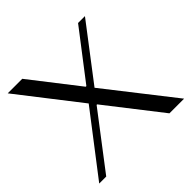

<svg xmlns="http://www.w3.org/2000/svg" viewBox="-173 -873 1046 1046"><g transform="rotate(-45 349.5 -350.0)"><path d="M132 -700 346 -425H351L562 -700H615L376 -387L679 0H566L322 -313H318L79 0H25L293 -349L20 -700Z"/></g></svg>

Font: Tenor Sans
Style: Regular
Weight: 400
Designer: Denis Masharov
Foundry: Denis Masharov
Version: Version 1.1